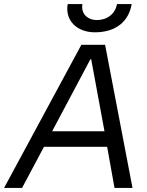

<svg xmlns="http://www.w3.org/2000/svg" viewBox="-62 -919 718 939"><path d="M-42 0H46L153 -201H462L498 0H586L452 -700H336ZM402 -761C507 -761 568 -816 582 -899H510C502 -852 463 -821 412 -821C366 -821 333 -852 341 -899H269C255 -816 317 -761 402 -761ZM193 -277 380 -629H384L449 -277Z"/></svg>

Font: Fixel Display 20240404
Style: Italic
Weight: 400
Italic angle: -10°
Designer: AlfaBravo + MacPaw
Foundry: Kyrylo Tkachov, Marchela Mozhyna, Serhii Makarenko, Maria Weinstein, Zakhar Kryvoshyya
Version: Version 1.211;Glyphs 3.2 (3225)